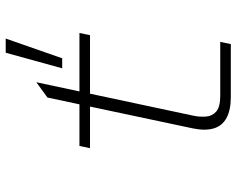

<svg xmlns="http://www.w3.org/2000/svg" viewBox="-100 -750 849 690"><g transform="rotate(-90 325.0 -404.5)"><path d="M322 0Q275 0 246.5 -15.5Q218 -31 209 -61.5Q200 -92 209 -136L320 -659L375 -699L255 -136Q250 -113 251.5 -90Q253 -67 269.5 -52.5Q286 -38 326 -38H520L512 0ZM138 -506 146 -544H552L544 -506ZM425 -606 481 -809H532L461 -606Z"/></g></svg>

Font: Azeret Mono Thin Thin
Style: Italic
Weight: 250
Italic angle: -12°
Version: Version 1.002